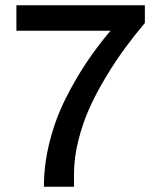

<svg xmlns="http://www.w3.org/2000/svg" viewBox="-20 -706 604 726"><path d="M146 0Q146 -85 168 -171.1Q189.9 -257.3 228 -333Q266.1 -408.7 307.6 -470.5Q349.1 -532.2 397.9 -589.8H42V-686H527.8V-619.1Q488.3 -572.3 453.9 -525.6Q419.4 -479 382.6 -418.5Q345.7 -357.9 319.6 -300.3Q293.5 -242.7 276.6 -176.3Q259.8 -109.9 259.8 -48.8V0Z"/></svg>

Font: Archivo Medium
Style: Regular
Weight: 500
Designer: Hector Gatti
Foundry: Omnibus-Type
Version: Version 2.001